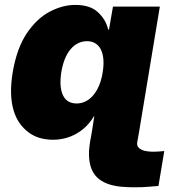

<svg xmlns="http://www.w3.org/2000/svg" viewBox="-20 -573 756 797"><path d="M32.7 -272.7Q49.4 -371.4 90.2 -433.2Q131.4 -495 185 -523.8Q239 -552.6 292.6 -552.6Q354 -552.6 386.4 -522.4Q403.4 -506.4 413.7 -489Q424 -471.6 429 -450.3H432.5L448.9 -545.5H643.5L556.8 -22.7L549.7 17Q547.6 29.5 553.3 37.1Q558.9 44.7 569.1 49.2Q579.2 53.6 592.2 55.2Q605.1 56.8 617.9 56.8Q628.6 56.8 639.4 55.9Q650.2 55 661.9 54L637.8 198.9Q622.9 199.9 597.3 202.2Q571.7 204.5 538.4 204.5Q508.5 204.5 481.5 201.9Q454.5 199.2 432 191.8Q409.4 184.3 391.9 171Q374.3 157.7 363.8 136.9Q353.3 116.1 350.3 86.6Q347.3 57.2 353.7 17L360.8 -22.7L371.4 -89.5H369.3Q355.8 -66.8 337.7 -48.8Q319.6 -30.9 297.9 -18.5Q276.3 -6 251.6 0.5Q226.9 7.1 200.3 7.1Q171.2 7.1 145.6 -0.2Q120 -7.5 98.7 -23.4Q77.1 -39.4 60.9 -62.7Q44.7 -85.9 35.9 -116.7Q27 -147.4 25.9 -186.3Q24.9 -225.1 32.7 -272.7ZM298.3 -143.5Q318.5 -143.5 336.1 -152.5Q353.7 -161.6 367.7 -178.3Q381.7 -195 391.7 -218.9Q401.6 -242.9 406.2 -272.7Q411.2 -303.3 409.1 -327.2Q407 -351.2 398.6 -367.7Q390.3 -384.2 375.7 -393.1Q361.2 -402 340.9 -402Q320.7 -402 303.3 -393.1Q285.9 -384.2 272.2 -367.7Q258.5 -351.2 248.9 -327.2Q239.3 -303.3 234.4 -272.7Q225.1 -212 241.3 -177.7Q257.5 -143.5 298.3 -143.5Z"/></svg>

Font: Inter P Black
Style: Italic
Weight: 900
Italic angle: -9.40001°
Designer: Rasmus Andersson
Foundry: rsms
Version: Version 3.018;git-588b23468